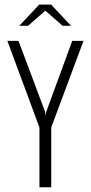

<svg xmlns="http://www.w3.org/2000/svg" viewBox="-20 -793 385 813"><path d="M147 0V-253.2L11.2 -620H58.3L171.2 -318.9L172.7 -305.5H173.9L175.5 -318.9L285.9 -620H333.6L197 -253.5V0ZM61.7 -683.8 145.9 -773.5H196.5L280.8 -683.8H245.2L172 -747.8L98.8 -683.8Z"/></svg>

Font: Smooch Sans Thin
Style: Regular
Weight: 100
Designer: Robert E. Leuschke
Foundry: Robert E. Leuschke
Version: Version 1.010